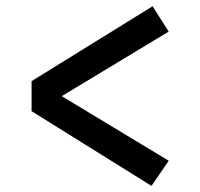

<svg xmlns="http://www.w3.org/2000/svg" viewBox="-20 -621 640 614"><path d="M468 -601 519.5 -520 177.5 -313.5 519.5 -107 464.5 -26.5 81 -265.5V-361.5Z"/></svg>

Font: Fira Code Light Medium
Style: Regular
Weight: 500
Monospace: yes
Version: Version 5.002